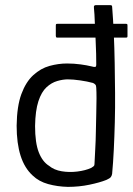

<svg xmlns="http://www.w3.org/2000/svg" viewBox="-20 -721 518 750"><path d="M45 -230Q46 -306 63.5 -353.5Q81 -401 110 -427.5Q139 -454 173.5 -463.5Q208 -473 242 -473Q269 -473 294.5 -469.5Q320 -466 336 -462Q347 -459 351.5 -459.5Q356 -460 356 -469Q356 -486 355.5 -511.5Q355 -537 353.5 -565Q352 -593 351 -619Q350 -645 349 -664Q348 -683 347 -689Q346 -697 348.5 -699Q351 -701 355 -701H409Q413 -701 415.5 -700Q418 -699 418 -695Q422 -645 424.5 -589.5Q427 -534 428 -475.5Q429 -417 429.5 -358.5Q430 -300 428.5 -243.5Q427 -187 424.5 -136Q422 -85 418 -42Q417 -35 413 -29.5Q409 -24 395 -18Q370 -8 329.5 0.5Q289 9 245 9Q204 8 168 -2Q132 -12 108 -35Q76 -64 60.5 -112.5Q45 -161 45 -230ZM117 -229Q117 -163 131.5 -126Q146 -89 172 -73Q191 -57 221 -52Q251 -47 282.5 -51Q314 -55 336 -65Q341 -68 345 -71Q349 -74 349 -79Q350 -104 352 -137.5Q354 -171 354.5 -207Q355 -243 356 -276.5Q357 -310 357 -337Q357 -364 356 -378Q356 -387 352 -391Q348 -395 343 -397Q321 -403 293 -407Q265 -411 245 -411Q226 -411 203.5 -404.5Q181 -398 161.5 -380Q142 -362 130 -325.5Q118 -289 117 -229ZM205 -574Q200 -574 199 -576Q198 -578 198 -581V-621Q198 -625 199 -626.5Q200 -628 205 -628H471Q475 -628 476.5 -627Q478 -626 478 -621V-580Q478 -577 477 -575.5Q476 -574 471 -574Z"/></svg>

Font: Glory Thin
Style: Regular
Weight: 400
Version: Version 1.011